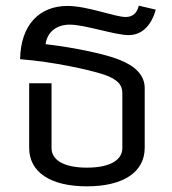

<svg xmlns="http://www.w3.org/2000/svg" viewBox="-20 -647 609 678"><path d="M287 11C415 11 491 -39 491 -125V-336C491 -379 461 -412 404 -435C353 -456 244 -479 141 -491C147 -536 182 -560 226 -560C280 -560 386 -523 434 -523C480 -523 514 -555 530 -613L470 -627C465 -603 450 -587 424 -587C385 -587 290 -626 218 -626C119 -626 53 -559 51 -438C167 -429 294 -401 346 -384C396 -367 412 -347 412 -318V-124C412 -81 367 -55 287 -55C207 -55 162 -81 162 -124V-353H83V-125C83 -39 158 11 287 11Z"/></svg>

Font: TPK Tissa Web Quiz
Style: Regular
Weight: 400
Designer: Jacques Le Bailly, Suppakit Chalermlarp | Katatrad Co.,Ltd.
Foundry: Jacques Le Bailly, Cadson Demak Co.,Ltd.
Version: Version 5.000;Glyphs 3.1.2 (3151)